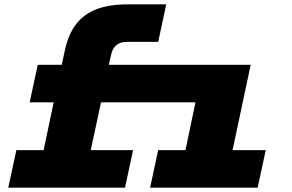

<svg xmlns="http://www.w3.org/2000/svg" viewBox="-20 -860 1340 880"><path d="M396 -172H590L553 0H18L55 -172H180L226 -391H116L153 -563H263L277 -628Q293 -703 329 -749.5Q365 -796 423 -818Q481 -840 566 -840H742L705 -668H561Q530 -668 512.5 -652.5Q495 -637 489 -608L479 -563H1129L1046 -172H1198L1161 0H668L705 -172H830L876 -391H443Z"/></svg>

Font: Azeret Mono Black
Style: Italic
Weight: 900
Italic angle: -12°
Designer: Martin Vácha
Foundry: Displaay
Version: Version 1.000; Glyphs 3.0.3, build 3074